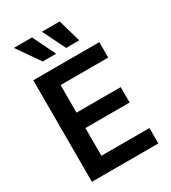

<svg xmlns="http://www.w3.org/2000/svg" viewBox="-227 -1076 1062 1191"><g transform="rotate(-30 304.0 -480.5)"><path d="M71.7 0V-727.3H544.7V-616.8H203.5V-419.4H520.2V-308.9H203.5V-110.4H547.6V0ZM197.8 -961.3 277 -799H180.8L67.8 -961.3ZM396 -961.3 442.5 -799H348.4L268.8 -961.3Z"/></g></svg>

Font: Inter P Semi Bold
Style: Regular
Weight: 600
Designer: Rasmus Andersson
Foundry: rsms
Version: Version 3.018;git-588b23468